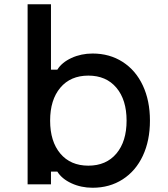

<svg xmlns="http://www.w3.org/2000/svg" viewBox="-20 -868 790 904"><path d="M250 -60H220V0H110V-848H220V-540H250Q271 -574 316.5 -595Q362 -616 416 -616Q496 -616 557.5 -576.5Q619 -537 652.5 -465.5Q686 -394 686 -300Q686 -206 652.5 -134.5Q619 -63 557.5 -23.5Q496 16 416 16Q362 16 316.5 -5Q271 -26 250 -60ZM576 -300Q576 -398 528 -455Q480 -512 396 -512Q312 -512 264 -455Q216 -398 216 -300Q216 -202 264 -145Q312 -88 396 -88Q480 -88 528 -145Q576 -202 576 -300Z"/></svg>

Font: Martian Mono Custom sWd Rg
Style: Regular
Weight: 400
Width: 6
Monospace: yes
Designer: Alex Havermale
Foundry: Evil Martians
Version: Version 1.000